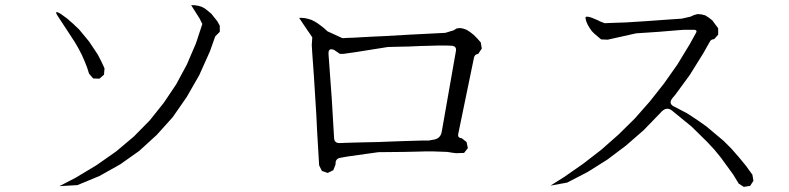

<svg xmlns="http://www.w3.org/2000/svg" viewBox="-20 -733 3040 740"><path d="M209 -15.6 271.5 -47.9 352.5 -96.7 427.7 -149.4 496.1 -207 557.6 -269.5 611.3 -336.9 659.2 -408.2 700.2 -484.4 735.4 -566.4 759.8 -640.6 749 -662.1 716.8 -712.9H729.5L743.2 -710.9L756.8 -707L769.5 -700.2L782.2 -690.4L794.9 -679.7L805.7 -666L817.4 -651.4L827.1 -633.8V-610.4L809.6 -592.8L789.1 -535.2L748 -443.4L699.2 -358.4L645.5 -281.2L584 -212.9L516.6 -151.4L443.4 -99.6L363.3 -54.7L278.3 -19.5ZM305.7 -498 294.9 -522.5 282.2 -546.9 268.6 -570.3 237.3 -618.2 202.1 -671.9Q186.5 -696.3 213.9 -679.7L239.3 -661.1L262.7 -640.6L285.2 -619.1L323.2 -573.2L356.4 -523.4L370.1 -497.1L382.8 -469.7L380.9 -445.3L363.3 -429.7L338.9 -430.7L323.2 -449.2L315.4 -473.6Z M1722.7 -144.5 1704.1 -147.5 1679.7 -148.4 1650.4 -149.4H1617.2L1579.1 -148.4L1536.1 -147.5L1438.5 -146.5L1320.3 -129.9L1293 -125Q1271.5 -122.1 1273.4 -99.6L1264.6 -77.1L1243.2 -66.4L1220.7 -74.2L1210 -95.7L1202.1 -229.5L1199.2 -290L1192.4 -398.4L1189.5 -444.3L1183.6 -526.4L1181.6 -559.6L1183.6 -588.9L1171.9 -606.4L1165 -616.2L1132.8 -664.1H1144.5L1155.3 -663.1L1168 -660.2L1180.7 -656.2L1192.4 -650.4L1205.1 -642.6L1216.8 -633.8L1229.5 -624L1242.2 -612.3L1299.8 -585.9L1318.4 -586.9L1345.7 -587.9L1377.9 -589.8L1416 -591.8L1460 -593.8L1561.5 -599.6L1696.3 -606.4L1728.5 -616.2L1739.3 -623L1752 -625L1764.6 -623L1778.3 -618.2L1792 -609.4L1805.7 -598.6L1819.3 -585L1833 -569.3L1836.9 -545.9L1823.2 -525.4Q1808.6 -523.4 1806.6 -509.8L1746.1 -216.8Q1743.2 -201.2 1759.8 -200.2L1778.3 -185.5L1783.2 -162.1L1768.6 -143.6L1737.3 -142.6ZM1268.6 -540Q1245.1 -550.8 1246.1 -525.4L1258.8 -350.6L1267.6 -201.2Q1268.6 -181.6 1288.1 -181.6L1315.4 -182.6L1349.6 -183.6L1388.7 -184.6L1434.6 -185.5L1486.3 -187.5L1543.9 -189.5L1608.4 -191.4H1632.8L1648.4 -194.3Q1677.7 -197.3 1682.6 -225.6L1737.3 -537.1Q1740.2 -554.7 1721.7 -556.6L1699.2 -557.6H1670.9L1637.7 -556.6L1599.6 -555.7L1555.7 -553.7L1506.8 -552.7L1474.6 -551.8L1351.6 -532.2L1303.7 -525.4H1290Z M2101.6 -17.6 2154.3 -50.8 2228.5 -102.5 2297.9 -156.2 2364.3 -214.8 2426.8 -276.4 2484.4 -341.8 2539.1 -411.1 2590.8 -484.4 2637.7 -561.5 2663.1 -607.4Q2668 -616.2 2657.2 -618.2H2638.7H2616.2L2588.9 -616.2L2519.5 -610.4L2431.6 -604.5L2322.3 -580.1L2296.9 -581.1L2271.5 -602.5L2260.7 -613.3L2252 -626L2245.1 -637.7L2239.3 -651.4L2236.3 -664.1Q2236.3 -676.8 2283.2 -655.3L2293 -650.4L2310.5 -643.6L2333 -644.5L2359.4 -645.5L2391.6 -646.5L2468.8 -651.4L2563.5 -658.2L2607.4 -661.1L2641.6 -668.9L2654.3 -674.8L2668 -678.7L2682.6 -677.7L2698.2 -673.8L2711.9 -665L2725.6 -654.3L2736.3 -639.6L2748 -624V-599.6L2732.4 -582Q2720.7 -582 2715.8 -572.3L2690.4 -527.3L2638.7 -444.3L2583 -368.2L2572.3 -355.5Q2553.7 -333 2580.1 -321.3L2589.8 -316.4L2628.9 -295.9L2666 -271.5L2702.1 -246.1L2768.6 -190.4L2798.8 -160.2L2827.1 -127.9L2854.5 -94.7L2879.9 -59.6L2883.8 -36.1L2871.1 -16.6L2846.7 -12.7L2827.1 -25.4L2805.7 -60.5L2758.8 -125L2733.4 -156.2L2705.1 -186.5L2645.5 -245.1L2570.3 -306.6Q2547.9 -325.2 2524.4 -296.9L2460.9 -231.4L2392.6 -171.9L2321.3 -118.2L2245.1 -70.3L2166 -29.3Z"/></svg>

Font: B2 Hana
Style: Regular
Weight: 500
Version: 2020-08-05; (max)